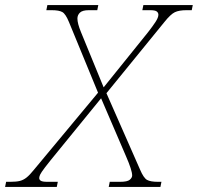

<svg xmlns="http://www.w3.org/2000/svg" viewBox="-68 -734 777 754"><path d="M-48 0 -44 -20H-27Q-4 -20 10 -23.5Q24 -27 36.5 -37Q49 -47 65 -67L317 -370L203 -647Q190 -679 177 -686.5Q164 -694 135 -694H114L118 -714H318L314 -694H281Q256 -694 246 -684.5Q236 -675 236 -661Q236 -642 250 -608L339 -391L513 -607Q531 -630 542.5 -647.5Q554 -665 554 -676Q554 -684 547.5 -689Q541 -694 522 -694H491L495 -714H689L685 -694H665Q635 -694 618.5 -686Q602 -678 578 -648L350 -368L482 -68Q496 -35 509.5 -27.5Q523 -20 552 -20H566L562 0H359L363 -20H404Q432 -20 441.5 -28Q451 -36 451 -45Q451 -65 427 -120L329 -348L162 -143Q125 -98 109 -77Q93 -56 89.5 -48Q86 -40 86 -35Q86 -28 92.5 -24Q99 -20 118 -20H159L155 0Z"/></svg>

Font: Noto Serif Thin
Style: Italic
Weight: 100
Italic angle: -12°
Designer: Monotype Design Team
Foundry: Monotype Imaging Inc.
Version: Version 2.014; ttfautohint (v1.8.4.7-5d5b)